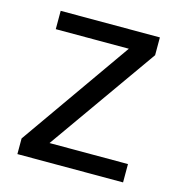

<svg xmlns="http://www.w3.org/2000/svg" viewBox="-86 -612 642 688"><g transform="rotate(15 235.0 -268.0)"><path d="M431 0H39V-58L327 -468H56V-536H424V-470L140 -68H431Z"/></g></svg>

Font: Noto Sans Tirhuta
Style: Regular
Weight: 400
Designer: Monotype Design Team
Foundry: Monotype Imaging Inc.
Version: Version 2.003; ttfautohint (v1.8.4.7-5d5b)